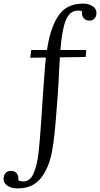

<svg xmlns="http://www.w3.org/2000/svg" viewBox="-141 -780 558 1071"><path d="M397 -707Q397 -689 386.5 -677Q376 -665 357 -665Q339 -665 327.5 -677Q316 -689 316 -707Q316 -714 317 -717Q310 -721 295 -721Q247 -721 225.5 -665.5Q204 -610 196 -501H340L337 -462L193 -460Q191 -414 189 -391Q186 -315 180 -236L175 -172Q165 -25 149.5 63Q134 151 89 211Q44 271 -44 271Q-77 271 -99 256.5Q-121 242 -121 219Q-121 198 -110 185.5Q-99 173 -78 173Q-58 173 -47 188Q-36 203 -39 225Q-28 232 -10 232Q27 232 46.5 187Q66 142 74 72.5Q82 3 90 -122Q92 -159 98 -245L104 -326Q110 -416 115 -459L28 -458L33 -501H121Q139 -624 184.5 -692Q230 -760 323 -760Q351 -760 374 -746.5Q397 -733 397 -707Z"/></svg>

Font: Sumana
Style: Regular
Weight: 400
Designer: Cyreal, Alexei Vanyashin (Devanagari), Olga Karpushina (Latin)
Foundry: Cyreal
Version: Version 1.015;PS 001.015;hotconv 1.0.70;makeotf.lib2.5.58329